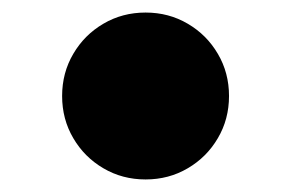

<svg xmlns="http://www.w3.org/2000/svg" viewBox="-20 -270 466 306"><path d="M212 16Q175 16 144.8 -1.8Q114.5 -19.5 96.8 -49.8Q79 -80 79 -117Q79 -154 96.8 -184.2Q114.5 -214.5 144.8 -232.2Q175 -250 212 -250Q249 -250 279.2 -232.2Q309.5 -214.5 327.2 -184.2Q345 -154 345 -117Q345 -80 327.2 -49.8Q309.5 -19.5 279.2 -1.8Q249 16 212 16Z"/></svg>

Font: Spartan Thin Black
Style: Regular
Weight: 900
Version: Version 1.004